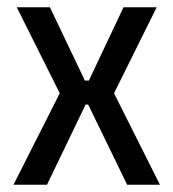

<svg xmlns="http://www.w3.org/2000/svg" viewBox="-20 -507 476 527"><path d="M222 -220H215L109 0H17L144 -251L26 -487H117L213 -286H224L319 -487H410L293 -251L419 0H329Z"/></svg>

Font: exo2condensed_r
Style: Regular
Weight: 400
Width: 3
Designer: Natanael Gama
Version: Version 1.001;PS 001.001;hotconv 1.0.70;makeotf.lib2.5.58329